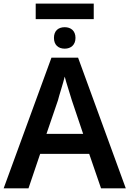

<svg xmlns="http://www.w3.org/2000/svg" viewBox="-20 -1033 711 1053"><path d="M175.8 -1013.2V-928.2H494.1V-1013.2ZM335 -883.8C300.3 -883.8 275.9 -864.7 275.9 -825.2C275.9 -786.1 300.3 -766.1 335 -766.1C368.2 -766.1 394 -786.1 394 -825.2C394 -864.7 368.2 -883.8 335 -883.8ZM669.9 0 408.2 -716.8H262.2L0 0H136.2L200.2 -189H469.2L534.2 0ZM436 -298.8H234.9L297.9 -482.9C303.2 -505.9 325.7 -574.2 335 -612.8C342.8 -580.6 366.7 -509.3 374 -482.9Z"/></svg>

Font: Noto Reveo Sans
Style: Regular
Weight: 600
Designer: Monotype Design Team
Foundry: Monotype Imaging Inc.
Version: Version 2.007